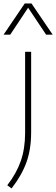

<svg xmlns="http://www.w3.org/2000/svg" viewBox="-50 -832 317 1082"><path d="M15 230 -9 212Q43 145 67.2 75Q91.5 5 91.5 -83V-540H125.5V-86Q125.5 9.5 98.8 83.2Q72 157 15 230ZM-30 -636.5 89.5 -812.5H127.5L247 -636.5H210L108.5 -788.5L7.5 -636.5Z"/></svg>

Font: Encode Sans Semi Expanded Thin
Style: Regular
Weight: 100
Width: 6
Designer: Multiple Designers
Foundry: Impallari Type
Version: Version 3.000; ttfautohint (v1.8.3) -l 8 -r 50 -G 200 -x 14 